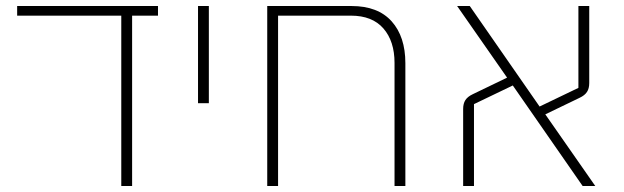

<svg xmlns="http://www.w3.org/2000/svg" viewBox="-20 -618 2075 638"><path d="M383 -566H37V-598H505V-566H419V0H383Z M638 -598H674V-275H638Z M868 -598H1148Q1236 -598 1281.5 -547Q1327 -496 1327 -408V0H1291V-409Q1291 -481 1254 -523.5Q1217 -566 1146 -566H904V0H868Z M1519 -256Q1519 -274 1526.5 -285.5Q1534 -297 1551 -305L1665 -360L1499 -598H1541L1773 -264L1902 -326V-598H1938V-342Q1938 -324 1930.5 -312.5Q1923 -301 1906 -293L1792 -238L1958 0H1916L1684 -334L1555 -272V0H1519Z"/></svg>

Font: IBM Plex Sans Hebrew ExtLt
Style: Regular
Weight: 200
Designer: Mike Abbink, Paul van der Laan, Pieter van Rosmalen, Yanek Iontef
Foundry: Bold Monday
Version: Version 1.3